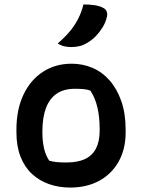

<svg xmlns="http://www.w3.org/2000/svg" viewBox="-20 -834 640 865"><path d="M303 -547Q352 -547 396 -528.5Q440 -510 473.5 -472Q507 -434 526.5 -378.5Q546 -323 546 -250V-237Q546 -162 514.5 -106Q483 -50 427 -19.5Q371 11 296 11Q245 11 201 -4.5Q157 -20 124 -50.5Q91 -81 72.5 -128Q54 -175 54 -238V-250Q54 -340 85.5 -407Q117 -474 173.5 -510.5Q230 -547 303 -547ZM317 -434Q268 -434 235.5 -412Q203 -390 187 -347Q171 -304 171 -242V-235Q171 -200 178 -167.5Q185 -135 202 -110Q220 -105 238 -103.5Q256 -102 279 -102Q331 -102 364 -118Q397 -134 413 -166Q429 -198 429 -246V-252Q429 -306 419 -349.5Q409 -393 387 -426Q373 -431 356.5 -432.5Q340 -434 317 -434ZM356 -814Q384 -814 406.5 -810.5Q429 -807 444 -799Q457 -793 461 -781Q465 -769 461 -756Q455 -731 441.5 -709.5Q428 -688 411 -670.5Q394 -653 373 -641Q357 -631 339.5 -626.5Q322 -622 301 -622Q284 -622 269 -625.5Q254 -629 240 -638Q272 -666 294 -692Q316 -718 331.5 -748Q347 -778 356 -814Z"/></svg>

Font: Recursive Casual SemiBold
Style: Regular
Weight: 600
Version: Version 1.047